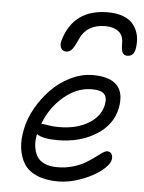

<svg xmlns="http://www.w3.org/2000/svg" viewBox="-56 -855 667 890"><g transform="rotate(5 278.0 -410.5)"><path d="M410.2 -811Q451.2 -811 481.4 -799.6Q511.7 -788.1 527.8 -768.1Q543.9 -748 550.8 -723.9Q557.6 -699.7 555.2 -670.9Q552.7 -618.2 517.1 -618.2Q501 -618.2 494.4 -629.9Q487.8 -641.6 487.8 -675.8Q487.8 -710.9 465.1 -728.5Q442.4 -746.1 403.8 -746.1Q317.9 -746.1 286.1 -674.8Q270.5 -638.2 259.3 -625.5Q248 -612.8 232.9 -612.8Q214.4 -612.8 207.5 -628.9Q200.7 -645 208 -666Q252 -811 410.2 -811ZM248 -9.8Q189.9 -9.8 149.7 -26.9Q109.4 -43.9 89.6 -74.7Q69.8 -105.5 64.2 -147.7Q58.6 -189.9 69.8 -240.2Q79.6 -288.6 107.2 -337.2Q134.8 -385.7 173.3 -425.5Q211.9 -465.3 263.2 -490.2Q314.5 -515.1 366.2 -515.1Q444.3 -515.1 478.3 -480Q512.2 -444.8 499 -374Q483.4 -294.4 407.7 -247.3Q332 -200.2 229 -200.2Q157.2 -200.2 131.8 -220.2Q125 -190.4 128.2 -164.1Q131.3 -137.7 142.3 -117.9Q153.3 -98.1 177.7 -86.7Q202.1 -75.2 237.8 -75.2Q275.9 -75.2 309.8 -85Q343.8 -94.7 366.7 -108.4Q389.6 -122.1 408 -135.7Q426.3 -149.4 440.2 -159.2Q454.1 -168.9 462.9 -168.9Q476.6 -168.9 483.4 -158.7Q490.2 -148.4 486.8 -130.9Q481.9 -107.4 445.8 -79.1Q409.7 -50.8 354.5 -30.3Q299.3 -9.8 248 -9.8ZM152.8 -269Q156.7 -269 180.2 -265.1Q203.6 -261.2 229 -261.2Q311 -261.2 366.5 -294.4Q421.9 -327.6 433.1 -382.8Q439.9 -416.5 424.8 -432.9Q409.7 -449.2 367.2 -449.2Q297.9 -449.2 236.8 -397.5Q175.8 -345.7 147 -269Z"/></g></svg>

Font: Shantell Sans Bouncy
Style: Italic
Weight: 300
Italic angle: -11.31°
Designer: Stephen Nixon, Anya Danilova, Shantell Martin
Foundry: Arrow Type
Version: Version 1.006;[9816181b4]